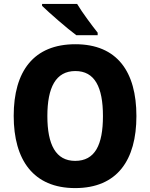

<svg xmlns="http://www.w3.org/2000/svg" viewBox="-20 -1017 768 981"><path d="M374 -997H195V-987C232 -951 325 -870 370 -837H479V-850C452 -884 400 -953 374 -997ZM677 -424C677 -650 579 -791 365 -791C152 -791 50 -653 50 -425C50 -199 151 -56 364 -56C579 -56 677 -199 677 -424ZM222 -424C222 -570 265 -654 365 -654C464 -654 506 -572 506 -424C506 -276 465 -195 364 -195C265 -195 222 -278 222 -424Z"/></svg>

Font: Noto Sans Malayalam UI SemiCondensed ExtraBold
Style: Regular
Weight: 800
Width: 4
Designer: Jelle Bosma - Monotype Design Team
Foundry: Monotype Imaging Inc.
Version: Version 2.104